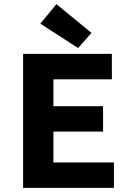

<svg xmlns="http://www.w3.org/2000/svg" viewBox="-20 -914 640 934"><path d="M92.4 0V-651.8H524.2V-528.2H239.8V-397.3H481.4V-273.7H239.8V-123.6H534.2V0ZM360 -680.3 176.3 -798.9 254.4 -893.8 425.1 -754Z"/></svg>

Font: Source Code Pro ExtraLight
Style: Regular
Weight: 200
Monospace: yes
Designer: Paul D. Hunt, Teo Tuominen
Foundry: Adobe
Version: Version 1.026;hotconv 1.1.0;makeotfexe 2.6.0